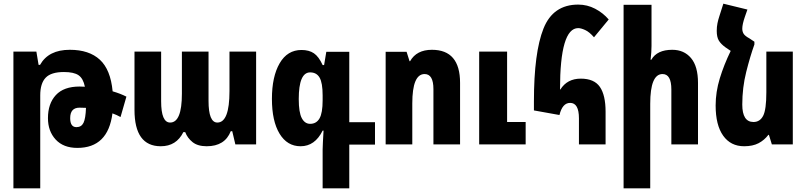

<svg xmlns="http://www.w3.org/2000/svg" viewBox="-20 -786 4388 1045"><path d="M198 -433H190L178 -505H53V239H199V-267Q199 -332 228.5 -363Q258 -394 328 -394Q382 -394 407.5 -376.5Q433 -359 442 -314Q427 -315 413 -315Q327 -315 284 -268.5Q241 -222 241 -143Q241 -72 283 -26.5Q325 19 401 19Q568 19 592 -169Q617 -160 636 -149L668 -260Q637 -276 593 -289Q582 -407 523.5 -461Q465 -515 360 -515Q244 -515 198 -433ZM362 -143Q362 -200 413 -200Q430 -200 448 -199Q446 -141 434.5 -117.5Q423 -94 396 -94Q362 -94 362 -143Z M855 10Q940 10 978 -67H988Q1000 -35 1028 -12.5Q1056 10 1105 10Q1204 10 1236 -72H1244L1261 0H1374V-505H1229V-290Q1229 -119 1163 -119Q1115 -119 1115 -237V-505H970V-276Q970 -119 906 -119Q857 -119 857 -235V-505H712V-188Q712 10 855 10Z M1736 239H1881V1H2021V-121H1881V-504H1756L1744 -432H1736Q1715 -478 1688.5 -496Q1662 -514 1621 -514Q1544 -514 1502 -441.5Q1460 -369 1460 -248Q1460 -127 1501.5 -58.5Q1543 10 1616 10Q1694 10 1736 -75H1741Q1739 -39 1737.5 -13Q1736 13 1736 28ZM1668 -112Q1639 -112 1622.5 -143Q1606 -174 1606 -247Q1606 -392 1668 -392Q1703 -392 1719.5 -363.5Q1736 -335 1736 -267V-240Q1736 -171 1719 -141.5Q1702 -112 1668 -112Z M2079 0H2224V-223Q2224 -383 2291 -383Q2339 -383 2339 -301V0H2484V-335Q2484 -515 2331 -515Q2247 -515 2212 -453H2209L2193 -504H2079ZM2588 0V-505H2740V-122H2841V0Z M3131 0H3276V-178Q3276 -268 3245 -313Q3214 -358 3141 -358Q3067 -358 3030 -299H3028Q3028 -633 3127 -633Q3142 -633 3165 -622.5Q3188 -612 3213 -583L3293 -680Q3262 -716 3219 -738.5Q3176 -761 3127 -761Q2990 -761 2938 -630.5Q2886 -500 2886 -234V-185L3025 -160Q3041 -226 3083 -226Q3131 -226 3131 -142Z M3526 -760H3374V239H3519V-221Q3519 -383 3586 -383Q3634 -383 3634 -299V0H3779V-335Q3779 -425 3741 -470Q3703 -515 3639 -515Q3556 -515 3525 -461H3521Q3526 -503 3526 -536Z M4020 -630Q4020 -654 4035 -697L4048 -734L3917 -766L3895 -697Q3889 -679 3885 -659.5Q3881 -640 3881 -618Q3881 -584 3892.5 -565Q3904 -546 3929 -528L3957 -509Q3920 -433 3897.5 -359Q3875 -285 3875 -212Q3875 -105 3916 -47.5Q3957 10 4030 10Q4077 10 4108.5 -6.5Q4140 -23 4162 -52H4165L4181 0H4295V-505H4151V-284Q4151 -189 4133.5 -155.5Q4116 -122 4081 -122Q4020 -122 4020 -217Q4020 -309 4041.5 -394.5Q4063 -480 4086 -544V-559L4059 -577Q4035 -590 4027.5 -602Q4020 -614 4020 -630Z"/></svg>

Font: Noto Sans Armenian ExtraCondensed Extra
Style: Regular
Weight: 800
Width: 3
Designer: Monotype Design Team
Foundry: Monotype Imaging Inc.
Version: Version 1.901